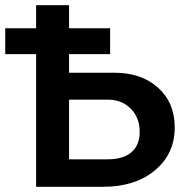

<svg xmlns="http://www.w3.org/2000/svg" viewBox="-24 -714 719 734"><path d="M114 0V-507H-4V-606H114V-694H240V-606H397V-507H240V-436H413Q517 -436 580.5 -378.5Q644 -321 644 -227Q644 -126 568.5 -63Q493 0 371 0ZM240 -105H388Q447 -105 478.5 -132Q510 -159 510 -210Q510 -264 476 -298.5Q442 -333 389 -333H240Z"/></svg>

Font: Cantarell
Style: Bold
Weight: 700
Designer: Dave Crossland, Nikolaus Waxweiler, Florian Fecher, Jacques Le Bailly, Eben Sorkin, Alexei Vanyashin, Alexios Zavras, Em
Version: Version 0.303